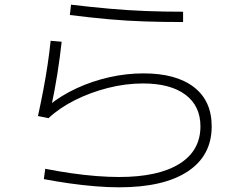

<svg xmlns="http://www.w3.org/2000/svg" viewBox="-20 -777 1040 819"><path d="M488 22Q440 22 385.5 17.5Q331 13 275 5Q219 -3 167 -13L173 -57Q229 -46 284.5 -38Q340 -30 392 -26Q444 -22 488 -22Q655 -22 745 -78Q835 -134 835 -238Q835 -325 771 -373Q707 -421 590 -421Q516 -421 441 -402Q366 -383 300 -350Q234 -317 187 -273L142 -282Q154 -337 164.5 -392Q175 -447 183 -500.5Q191 -554 196 -603L243 -599Q236 -534 224.5 -460.5Q213 -387 197 -317L189 -328Q241 -370 307 -400.5Q373 -431 446 -447.5Q519 -464 592 -464Q731 -464 807 -405.5Q883 -347 883 -238Q883 -113 780.5 -45.5Q678 22 488 22ZM761 -683Q676 -683 598.5 -685.5Q521 -688 443 -695Q365 -702 278 -713L283 -757Q368 -747 446 -740Q524 -733 601.5 -730Q679 -727 761 -727Z"/></svg>

Font: M PLUS 1 Light
Style: Regular
Weight: 300
Designer: Coji Morishita
Foundry: UNDERFOREST DESIGN
Version: Version 1.001